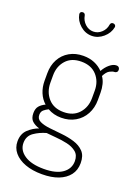

<svg xmlns="http://www.w3.org/2000/svg" viewBox="-174 -783 794 1094"><g transform="rotate(20 223.0 -236.5)"><path d="M226 237Q168 237 124.5 221Q81 205 56.5 176Q32 147 32 108Q32 62 60.5 35.5Q89 9 123 -3Q96 -11 79 -26.5Q62 -42 62 -74Q62 -102 75.5 -117.5Q89 -133 111 -143Q86 -165 72.5 -197.5Q59 -230 59 -269V-314Q59 -362 79 -399Q99 -436 135.5 -457Q172 -478 220 -478Q257 -478 287 -465.5Q317 -453 339 -430Q353 -456 374 -473.5Q395 -491 414 -491Q425 -491 430 -485Q435 -479 435 -471Q435 -462 429.5 -457Q424 -452 417 -452Q404 -452 387.5 -443Q371 -434 357 -406Q370 -388 376 -364Q382 -340 382 -314V-269Q382 -222 361.5 -184Q341 -146 304 -124.5Q267 -103 219 -103Q173 -103 137 -124Q122 -117 109.5 -106.5Q97 -96 97 -76Q97 -51 120 -40Q143 -29 179 -25Q215 -21 255 -17Q295 -13 331 -2Q367 9 390 33Q413 57 413 102Q413 145 390 175Q367 205 325.5 221Q284 237 226 237ZM226 205Q300 205 339 177Q378 149 378 103Q378 67 355.5 48.5Q333 30 299 22.5Q265 15 230.5 12.5Q196 10 172 7Q132 18 99.5 40.5Q67 63 67 105Q67 149 108.5 177Q150 205 226 205ZM221 -138Q280 -138 313.5 -175.5Q347 -213 347 -269V-314Q347 -369 313.5 -406Q280 -443 220 -443Q160 -443 127 -406Q94 -369 94 -314V-270Q94 -214 127.5 -176Q161 -138 221 -138ZM223 -601Q184 -601 153 -628Q122 -655 115 -693Q114 -701 118.5 -705.5Q123 -710 130 -710H132Q138 -710 142 -706Q146 -702 147 -696Q152 -667 173.5 -647Q195 -627 223 -627Q251 -627 272.5 -647Q294 -667 298 -696Q299 -702 303 -706Q307 -710 313 -710H315Q322 -710 327 -705Q332 -700 331 -693Q324 -655 292.5 -628Q261 -601 223 -601Z"/></g></svg>

Font: Dosis ExtraLight ExtraLight
Style: Regular
Weight: 250
Version: Version 3.001; ttfautohint (v1.8.2)